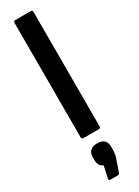

<svg xmlns="http://www.w3.org/2000/svg" viewBox="-246 -699 696 962"><g transform="rotate(-30 101.5 -217.5)"><path d="M57 0Q47 0 47 -11V-672Q47 -683 57 -683H147Q157 -683 157 -672V-11Q157 0 147 0ZM69 248Q60 248 62 238L77 169Q65 164 57.5 153Q50 142 50 123V106Q50 82 64 69.5Q78 57 103 57Q156 57 156 106V124Q156 138 154 149.5Q152 161 147 175L124 241Q121 248 114 248Z"/></g></svg>

Font: Sofia Sans Condensed
Style: Bold
Weight: 700
Designer: Botio Nikoltchev, Ani Petrova
Foundry: lettersoup
Version: Version 4.101; ttfautohint (v1.8.4.7-5d5b)